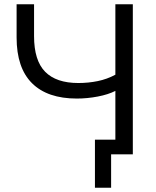

<svg xmlns="http://www.w3.org/2000/svg" viewBox="-20 -725 732 902"><path d="M502 157H426V-69H522V-298Q489 -281 439.5 -271.5Q390 -262 341 -262Q203 -262 130.5 -334Q58 -406 58 -549V-705H140V-555Q140 -441 192 -388Q244 -335 348 -335Q395 -335 439 -344Q483 -353 522 -374V-705H604V0H502Z"/></svg>

Font: Mulish
Style: Regular
Weight: 400
Designer: Vernon Adams
Foundry: Vernon Adams
Version: Version 3.603; ttfautohint (v1.8.3)